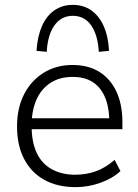

<svg xmlns="http://www.w3.org/2000/svg" viewBox="-20 -761 567 789"><path d="M291 8Q216 8 162 -22Q108 -52 79 -108Q50 -164 50 -241Q50 -317 79 -373.5Q108 -430 159.5 -462Q211 -494 278 -494Q343 -494 388.5 -465.5Q434 -437 458.5 -384.5Q483 -332 483 -258V-230H94V-275H445L429 -262Q429 -348 391 -396.5Q353 -445 279 -445Q224 -445 186 -419.5Q148 -394 129 -349.5Q110 -305 110 -247V-242Q110 -178 130.5 -133.5Q151 -89 192 -66Q233 -43 289 -43Q334 -43 373.5 -57Q413 -71 451 -104L475 -58Q443 -28 393 -10Q343 8 291 8ZM172 -548 130 -552Q134 -612 152.5 -654Q171 -696 203.5 -718.5Q236 -741 279 -741Q323 -741 355 -718.5Q387 -696 406 -654Q425 -612 428 -552L386 -548Q382 -618 354.5 -657Q327 -696 279 -696Q232 -696 204 -657Q176 -618 172 -548Z"/></svg>

Font: Nunito Sans 12pt ExtraLight 12pt Light
Style: Regular
Weight: 300
Version: Version 3.101;gftools[0.9.27]